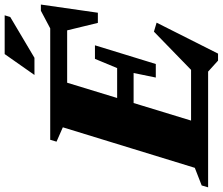

<svg xmlns="http://www.w3.org/2000/svg" viewBox="-120 -825 954 822"><g transform="rotate(-90 357.0 -414.0)"><path d="M223 -622 161.5 -649 169.5 -676H436L229.5 0H-34L-26 -27.5L49.5 -57ZM630 -636.5 653 -603.5H317.5L340.5 -676H646.5L722 -716H748.5L713.5 -472H670ZM508.5 42.5 461.5 0H133.5L157 -73H503L437 -42L632.5 -232L671 -220.5L538.5 42.5ZM494 -224H436L455.5 -319H231.5L252.5 -389.5H476.5L516 -484.5H574L534 -354ZM447 -743.5 536.5 -871H702.5L695 -847L520.5 -743.5Z"/></g></svg>

Font: Newsreader 16pt 16pt ExtraBold
Style: Italic
Weight: 800
Italic angle: -17°
Version: Version 1.003